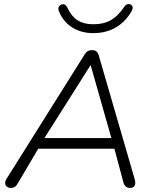

<svg xmlns="http://www.w3.org/2000/svg" viewBox="-20 -924 762 950"><path d="M34 6C48 6 59 0 67 -15L169 -188H546L590 -24C594 -5 606 6 623 6C642 6 656 -6 646 -39L468 -652C463 -668 453 -676 436 -676C419 -676 408 -670 399 -655L11 -37C-3 -12 11 6 34 6ZM427 -600H429L531 -241H200ZM441 -760C512 -760 582 -786 631 -868C640 -885 638 -896 625 -902C614 -907 604 -903 596 -892C553 -828 509 -804 442 -804C378 -804 340 -830 315 -883C307 -900 297 -907 283 -901C270 -895 265 -885 272 -867C303 -792 371 -760 441 -760Z"/></svg>

Font: SN Pro Light
Style: Italic
Weight: 300
Italic angle: -8.99998°
Designer: Tobias Whetton
Foundry: Supernotes
Version: Version 1.001;Glyphs 3.2 (3249)